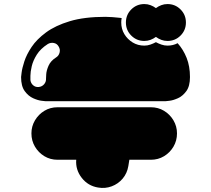

<svg xmlns="http://www.w3.org/2000/svg" viewBox="-20 -717 1040 947"><path d="M724 -188Q760 -188 789 -170.5Q818 -153 835.5 -123.5Q853 -94 853 -59Q853 -23 835.5 6.5Q818 36 789 53.5Q760 71 724 71H618L613 102Q607 138 585 164Q563 190 531 202Q499 214 464 208Q414 200 383 160Q352 120 356 71H264Q228 71 199 53.5Q170 36 152.5 6.5Q135 -23 135 -59Q135 -94 152.5 -123.5Q170 -153 199 -170.5Q228 -188 264 -188ZM806 -697Q844 -697 870.5 -670.5Q897 -644 897 -606Q897 -568 870.5 -541.5Q844 -515 806 -515Q790 -515 775.5 -520.5Q761 -526 749 -535Q737 -526 722.5 -520.5Q708 -515 692 -515Q654 -515 627.5 -541.5Q601 -568 601 -606Q601 -644 627.5 -670.5Q654 -697 692 -697Q708 -697 722.5 -691.5Q737 -686 749 -677Q761 -686 775.5 -691.5Q790 -697 806 -697ZM806 -492Q834 -492 856 -504Q884 -473 900.5 -431.5Q917 -390 917 -337Q917 -292 899 -267.5Q881 -243 857.5 -232.5Q834 -222 816 -220Q798 -218 798 -218Q798 -218 761 -218Q724 -218 657 -218Q590 -218 500 -218Q411 -218 344 -218Q277 -218 240 -218Q203 -218 203 -218Q203 -218 185 -220Q167 -222 143.5 -232.5Q120 -243 102 -267.5Q84 -292 84 -337Q84 -337 86.5 -358.5Q89 -380 100 -414Q111 -448 136 -485.5Q161 -523 207 -557Q253 -591 324.5 -612.5Q396 -634 500 -634Q516 -634 535 -632.5Q554 -631 567 -629.5Q580 -628 580 -628Q579 -623 578.5 -617Q578 -611 578 -606Q578 -574 593.5 -548.5Q609 -523 634.5 -507.5Q660 -492 692 -492Q707 -492 721.5 -497Q736 -502 749 -509Q762 -502 776.5 -497Q791 -492 806 -492ZM257 -434Q270 -442 274 -458Q278 -474 269 -488Q261 -502 245.5 -505Q230 -508 216 -500Q180 -477 161.5 -447.5Q143 -418 136.5 -390Q130 -362 130 -343Q130 -324 130 -322Q132 -306 144 -296Q156 -286 172 -288Q188 -290 198 -302Q208 -314 207 -330Q207 -332 208 -350.5Q209 -369 219.5 -393Q230 -417 257 -434Z"/></svg>

Font: Nikukyu
Style: Regular
Weight: 400
Version: Version 1.00